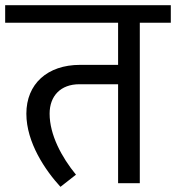

<svg xmlns="http://www.w3.org/2000/svg" viewBox="-40 -709 681 743"><path d="M-20 -621H417V-458H270C143 -458 62 -384 62 -269C62 -157 136 -49 194 14L254 -33C199 -100 152 -187 152 -269C152 -338 195 -383 267 -383H417V0H501V-621H621V-689H-20Z"/></svg>

Font: FiraGO Unicode
Style: Regular
Weight: 400
Designer: bBox Type
Foundry: bBox Type GmbH
Version: Version 1.001;PS 001.001;hotconv 1.0.88;makeotf.lib2.5.64775